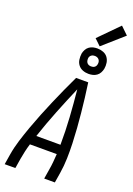

<svg xmlns="http://www.w3.org/2000/svg" viewBox="-213 -1263 929 1338"><g transform="rotate(20 251.0 -593.5)"><path d="M8 0 20 -74Q29 -130 46.5 -186Q64 -242 84 -297.5Q104 -353 126 -408Q148 -463 171.5 -517.5Q195 -572 219.5 -626.5Q244 -681 270 -735H360Q368 -681 374.5 -626.5Q381 -572 386.5 -517.5Q392 -463 396 -408Q400 -353 402 -297.5Q404 -242 402.5 -186Q401 -130 392 -74L380 0H301L313 -74Q318 -103 320.5 -132Q323 -161 325 -190H126Q117 -161 110.5 -132Q104 -103 99 -74L87 0ZM327 -260Q328 -362 321.5 -462.5Q315 -563 305 -663Q262 -563 222 -462.5Q182 -362 148 -260ZM341 -791Q318 -791 297.5 -799Q277 -807 264 -824Q251 -841 248 -863Q245 -885 248 -908Q251 -923 259 -938Q267 -953 280.5 -962.5Q294 -972 309.5 -975.5Q325 -979 340 -979Q363 -979 384 -971Q405 -963 417.5 -946Q430 -929 433.5 -907Q437 -885 433 -862Q430 -847 422 -832Q414 -817 400.5 -807.5Q387 -798 371.5 -794.5Q356 -791 341 -791ZM340 -846Q347 -846 353.5 -847.5Q360 -849 365.5 -853Q371 -857 374.5 -863Q378 -869 379 -876Q381 -885 379.5 -894Q378 -903 372.5 -910Q367 -917 358.5 -920.5Q350 -924 341 -924Q334 -924 328 -922.5Q322 -921 316 -917Q310 -913 306.5 -907Q303 -901 302 -894Q301 -885 302.5 -876Q304 -867 309 -860Q314 -853 322.5 -849.5Q331 -846 340 -846ZM349 -998 303 -1042 446 -1187 502 -1133Z"/></g></svg>

Font: Iosevka Curly
Style: Italic
Weight: 400
Italic angle: -9°
Monospace: yes
Designer: Belleve Invis
Foundry: Belleve Invis
Version: Version 22.1.2; ttfautohint (v1.8.4)